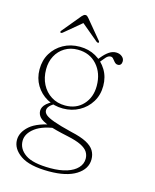

<svg xmlns="http://www.w3.org/2000/svg" viewBox="-131 -738 874 1080"><g transform="rotate(15 306.0 -198.5)"><path d="M324 6.5Q254.5 -10.5 218 -23.8Q181.5 -37 168 -48.8Q154.5 -60.5 154.5 -74.5Q154.5 -88 166.2 -100.5Q178 -113 200 -124.5L181 -129.5Q159 -118.5 146.2 -107Q133.5 -95.5 128.5 -84.8Q123.5 -74 123.5 -64Q123.5 -43 138.2 -26.5Q153 -10 193 4.5Q233 19 309.5 35Q361.5 46 390 60.2Q418.5 74.5 429.8 92.2Q441 110 441 131.5Q441 162 419.2 185.2Q397.5 208.5 357.8 221.2Q318 234 262.5 234Q160 234 116 203.2Q72 172.5 72 125.5Q72 82.5 117.2 49Q162.5 15.5 251.5 7L232.5 -10Q127 7.5 83.5 45.5Q40 83.5 40 128.5Q40 180 93.2 216.8Q146.5 253.5 259 253.5Q361.5 253.5 417.5 218Q473.5 182.5 473.5 126.5Q473.5 98.5 460 76Q446.5 53.5 413.8 36.2Q381 19 324 6.5ZM354 -418 371 -409.5Q389.5 -432 401.8 -446.2Q414 -460.5 429.5 -460.5Q436.5 -460.5 441.8 -455.2Q447 -450 451.8 -443.5Q456.5 -437 462.8 -431.5Q469 -426 478.5 -426Q489 -426 494.8 -433Q500.5 -440 500.5 -452Q500.5 -468 486.5 -479.2Q472.5 -490.5 452 -490.5Q430.5 -490.5 410.8 -476.8Q391 -463 372 -439.5ZM430.5 -289.5Q430.5 -341.5 406 -382Q381.5 -422.5 340.2 -445.8Q299 -469 247 -469Q193.5 -469 151.2 -445.5Q109 -422 84.5 -381.5Q60 -341 60 -288Q60 -236 84.5 -195.5Q109 -155 150.2 -131.8Q191.5 -108.5 243 -108.5Q295 -108.5 337.5 -131.8Q380 -155 405.2 -195.8Q430.5 -236.5 430.5 -289.5ZM240 -450Q310 -450 352.5 -402.2Q395 -354.5 395 -280Q395 -214 355.5 -171Q316 -128 251 -128Q205.5 -128 170.2 -150Q135 -172 115.2 -210.5Q95.5 -249 95.5 -298Q95.5 -341.5 113.8 -375.8Q132 -410 164.8 -430Q197.5 -450 240 -450ZM232 -603.5H230L330 -520Q333.5 -518 336.5 -517Q339.5 -516 341.5 -517.5Q343.5 -519 343.5 -522Q343.5 -525 340.5 -528.5L250 -637.5Q245 -643.5 241 -646.5Q237 -649.5 231.5 -649.5Q226 -649.5 221.5 -646.5Q217 -643.5 211.5 -637.5L121.5 -528.5Q118.5 -525 118.5 -522Q118.5 -519 120.5 -517.5Q123.5 -516 126 -517Q128.5 -518 132 -520Z"/></g></svg>

Font: Fraunces Thin
Style: Regular
Weight: 250
Version: Version 1.000;[b76b70a41]